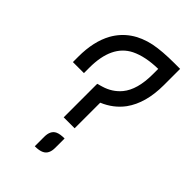

<svg xmlns="http://www.w3.org/2000/svg" viewBox="-218 -800 878 878"><g transform="rotate(45 221.0 -361.0)"><path d="M185.5 -0.5V-61.5Q185.5 -102.1 211.9 -114.7Q227.5 -122.1 256.8 -122.1V-61.5Q256.8 -21 230 -8.3Q214.4 -0.5 185.5 -0.5ZM256.3 -187.5H185.5V-404.3L210.4 -411.6Q260.7 -426.3 292.5 -464.4Q334.5 -515.1 334.5 -615.7V-649.9Q252.9 -648.4 199.2 -622.1Q107.9 -576.2 107.9 -431.2V-396H36.6V-431.2Q36.6 -529.3 73.2 -595.7Q124.5 -686.5 238.3 -710.4Q289.6 -720.7 370.1 -720.7H405.3V-615.7Q405.3 -499 353.5 -427.7Q316.9 -378.4 256.3 -353Z"/></g></svg>

Font: Greenwashing Machine
Style: Regular
Weight: 400
Designer: Tup Wanders
Foundry: Free font, DO NOT SELL
Version: Version 1.00;August 10, 2023;FontCreator 11.5.0.2430 64-bit